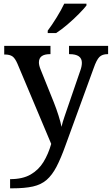

<svg xmlns="http://www.w3.org/2000/svg" viewBox="-20 -786 609 1046"><path d="M35 190Q103 190 146.5 165Q190 140 216.5 97Q243 54 259 -2L75 -439Q62 -469 47.5 -479Q33 -489 6 -489H3V-536H255V-491H252Q192 -491 192 -446Q192 -430 201 -408L273 -229Q287 -194 299 -156Q311 -118 315 -95Q321 -121 331.5 -151Q342 -181 350 -205L417 -400Q426 -424 426 -444Q426 -491 359 -491H356V-536H569V-491H566Q537 -491 521.5 -475.5Q506 -460 490 -414L338 3Q312 76 288 122Q264 168 234 194Q204 220 159.5 230Q115 240 46 240H35ZM240 -619Q262 -648 288 -690Q314 -732 330 -766H451V-756Q438 -739 409.5 -710Q381 -681 347.5 -652.5Q314 -624 286 -606H240Z"/></svg>

Font: Noto Serif Tamil Medium
Style: Regular
Weight: 500
Designer: Indian Type Foundry, Tom Grace, and the Monotype Design Team
Foundry: Monotype Imaging Inc.
Version: Version 2.004; ttfautohint (v1.8.4.7-5d5b)